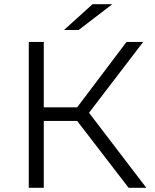

<svg xmlns="http://www.w3.org/2000/svg" viewBox="-20 -901 742 921"><path d="M519 -881 357 -757H287L424 -881ZM597 0 350 -321H190V0H118V-700H190V-386H350L587 -700H667L407 -360L682 0Z"/></svg>

Font: mBank
Style: Regular
Weight: 400
Designer: Julieta Ulanovsky
Foundry: Julieta Ulanovsky
Version: Version 7.200;PS 007.200;hotconv 1.0.88;makeotf.lib2.5.64775